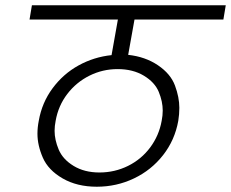

<svg xmlns="http://www.w3.org/2000/svg" viewBox="-20 -760 876 728"><path d="M490 -686 466 -552Q531 -545 579 -512.5Q627 -480 643.5 -435.5Q660 -391 660 -351Q660 -327 656 -302Q643 -229 598.5 -172Q554 -115 488 -83.5Q422 -52 347 -52Q272 -52 217.5 -83.5Q163 -115 142.5 -162Q122 -209 122 -253Q122 -277 127 -302Q139 -371 179.5 -425.5Q220 -480 278 -512Q336 -544 403 -551L427 -686H92L101 -740H836L827 -686ZM593 -302Q597 -322 597 -341Q597 -375 582 -411.5Q567 -448 525.5 -473Q484 -498 426 -498Q369 -498 319 -473Q269 -448 235 -403.5Q201 -359 191 -302Q187 -282 187 -264Q187 -230 202.5 -193Q218 -156 259 -131Q300 -106 357 -106Q415 -106 465.5 -131Q516 -156 549.5 -201Q583 -246 593 -302Z"/></svg>

Font: Fz Poppins Light
Style: Italic
Weight: 300
Italic angle: -10°
Designer: Ninad Kale (Devanagari), Jonny Pinhorn (Latin)
Foundry: Indian Type Foundry
Version: Vit hóa bi Vntype.Com & FontZin.Com